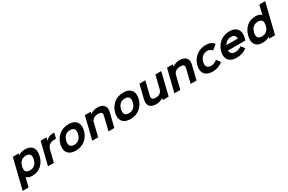

<svg xmlns="http://www.w3.org/2000/svg" viewBox="168 -2656 7019 4682"><g transform="rotate(-30 3677.5 -314.5)"><path d="M576.2 -314Q622.1 -496.1 457 -496.1Q293 -496.1 247.1 -314Q225.6 -226.1 253.4 -179.9Q281.2 -133.8 367.2 -133.8Q532.7 -133.8 576.2 -314ZM742.2 -314.9Q724.6 -244.1 690.9 -185.1Q657.2 -126 608.6 -81.8Q560.1 -37.6 494.1 -13.2Q428.2 11.2 351.1 11.2Q297.9 11.2 254.9 -4.6Q211.9 -20.5 191.9 -47.9H189.9L126 210.9H-40L168 -629.9H333L321.8 -584H324.2Q358.9 -609.9 408.2 -624.5Q457.5 -639.2 512.2 -639.2Q573.2 -639.2 620.1 -623.3Q667 -607.4 695.8 -578.9Q724.6 -550.3 740.7 -510Q756.8 -469.7 755.9 -420.7Q754.9 -371.6 742.2 -314.9Z M1337.9 -637.2 1299.8 -484.9H1252Q1163.6 -484.9 1111.3 -442.9Q1059.1 -400.9 1037.6 -312L960.9 0H794.9L950.7 -629.9H1115.7L1094.7 -545.9H1096.7Q1176.3 -637.2 1301.8 -637.2Z M1823.7 -314.9Q1844.7 -399.4 1815.2 -447.8Q1785.6 -496.1 1701.7 -496.1Q1617.2 -496.1 1564.5 -448Q1511.7 -399.9 1490.7 -314.9Q1470.2 -230.5 1499.8 -181.6Q1529.3 -132.8 1612.8 -132.8Q1696.8 -132.8 1749.8 -181.4Q1802.7 -230 1823.7 -314.9ZM1988.8 -314.9Q1971.7 -246.1 1936 -187.3Q1900.4 -128.4 1848.9 -84.2Q1797.4 -40 1727.3 -15.1Q1657.2 9.8 1576.7 9.8Q1522.5 9.8 1478.3 -1.5Q1434.1 -12.7 1403.1 -33.7Q1372.1 -54.7 1351.3 -84Q1330.6 -113.3 1321.5 -149.4Q1312.5 -185.5 1313.5 -227.3Q1314.5 -269 1325.7 -314.9Q1342.8 -384.3 1378.2 -443.1Q1413.6 -502 1464.8 -546.1Q1516.1 -590.3 1585.9 -615.2Q1655.8 -640.1 1736.8 -640.1Q1791.5 -640.1 1835.7 -628.9Q1879.9 -617.7 1911.1 -596.7Q1942.4 -575.7 1963.4 -546.6Q1984.4 -517.6 1993.4 -481.2Q2002.4 -444.8 2001.5 -403.1Q2000.5 -361.3 1988.8 -314.9Z M2760.3 -391.1 2663.1 0H2498.5L2590.3 -375Q2599.6 -413.6 2597.7 -440.4Q2595.7 -467.3 2568.6 -481.7Q2541.5 -496.1 2484.4 -496.1Q2414.1 -496.1 2363.5 -462.6Q2313 -429.2 2298.3 -368.2L2207.5 0H2041.5L2197.3 -630.9H2362.3L2349.1 -576.2H2351.1Q2391.1 -605.5 2443.6 -622.8Q2496.1 -640.1 2547.4 -640.1Q2673.3 -640.1 2731.2 -574Q2789.1 -507.8 2760.3 -391.1Z M3365.2 -314.9Q3386.2 -399.4 3356.7 -447.8Q3327.1 -496.1 3243.2 -496.1Q3158.7 -496.1 3106 -448Q3053.2 -399.9 3032.2 -314.9Q3011.7 -230.5 3041.3 -181.6Q3070.8 -132.8 3154.3 -132.8Q3238.3 -132.8 3291.3 -181.4Q3344.2 -230 3365.2 -314.9ZM3530.3 -314.9Q3513.2 -246.1 3477.5 -187.3Q3441.9 -128.4 3390.4 -84.2Q3338.9 -40 3268.8 -15.1Q3198.7 9.8 3118.2 9.8Q3064 9.8 3019.8 -1.5Q2975.6 -12.7 2944.6 -33.7Q2913.6 -54.7 2892.8 -84Q2872.1 -113.3 2863 -149.4Q2854 -185.5 2855 -227.3Q2856 -269 2867.2 -314.9Q2884.3 -384.3 2919.7 -443.1Q2955.1 -502 3006.3 -546.1Q3057.6 -590.3 3127.4 -615.2Q3197.3 -640.1 3278.3 -640.1Q3333 -640.1 3377.2 -628.9Q3421.4 -617.7 3452.6 -596.7Q3483.9 -575.7 3504.9 -546.6Q3525.9 -517.6 3534.9 -481.2Q3543.9 -444.8 3543 -403.1Q3542 -361.3 3530.3 -314.9Z M4347.7 -629.9 4191.9 1H4026.9L4040 -54.2H4037.6Q4000.5 -23.9 3950.7 -7.1Q3900.9 9.8 3849.6 9.8Q3711.9 9.8 3660.4 -58.1Q3608.9 -126 3638.7 -246.1L3733.9 -629.9H3899.9L3806.6 -254.9Q3791.5 -194.3 3814 -164.1Q3836.4 -133.8 3909.7 -133.8Q3978.5 -133.8 4027.3 -167.5Q4076.2 -201.2 4091.8 -262.2L4182.6 -629.9Z M5073.7 -391.1 4976.6 0H4812L4903.8 -375Q4913.1 -413.6 4911.1 -440.4Q4909.2 -467.3 4882.1 -481.7Q4855 -496.1 4797.9 -496.1Q4727.5 -496.1 4677 -462.6Q4626.5 -429.2 4611.8 -368.2L4521 0H4355L4510.7 -630.9H4675.8L4662.6 -576.2H4664.6Q4704.6 -605.5 4757.1 -622.8Q4809.6 -640.1 4860.8 -640.1Q4986.8 -640.1 5044.7 -574Q5102.5 -507.8 5073.7 -391.1Z M5640.6 -201.2 5721.7 -91.8Q5588.9 9.8 5434.6 9.8Q5378.9 9.8 5334.2 -1.5Q5289.6 -12.7 5258.3 -33.4Q5227.1 -54.2 5206.1 -83.3Q5185.1 -112.3 5176 -148.2Q5167 -184.1 5167.7 -225.1Q5168.5 -266.1 5179.7 -311Q5196.8 -379.9 5233.9 -439.5Q5271 -499 5324 -543.7Q5377 -588.4 5447.5 -614.3Q5518.1 -640.1 5596.7 -640.1Q5754.9 -640.1 5829.6 -541L5693.4 -431.2Q5669.9 -464.8 5638.7 -480.5Q5607.4 -496.1 5561.5 -496.1Q5479.5 -496.1 5422.1 -444.3Q5364.7 -392.6 5344.7 -310.1Q5334.5 -272 5337.2 -239.7Q5339.8 -207.5 5353.3 -183.6Q5366.7 -159.7 5396.5 -146.2Q5426.3 -132.8 5469.7 -132.8Q5515.1 -132.8 5555.7 -149.4Q5596.2 -166 5640.6 -201.2Z M6032.2 -383.8H6371.6L6359.4 -399.9Q6348.6 -502.9 6232.4 -502.9Q6116.7 -502.9 6052.2 -399.9ZM6514.6 -310.1Q6507.3 -280.3 6495.6 -250H5997.6L6009.3 -233.9Q6014.6 -185.1 6050.5 -156.5Q6086.4 -127.9 6148.4 -127.9Q6238.8 -127.9 6326.7 -188L6401.4 -85.9Q6267.6 9.8 6114.3 9.8Q6057.6 9.8 6011.7 -1.5Q5965.8 -12.7 5933.6 -33.4Q5901.4 -54.2 5879.9 -83Q5858.4 -111.8 5848.9 -147.5Q5839.4 -183.1 5839.8 -224.1Q5840.3 -265.1 5851.6 -310.1Q5868.7 -380.9 5906.2 -441.4Q5943.8 -502 5996.6 -546.1Q6049.3 -590.3 6119.1 -615.2Q6189 -640.1 6266.6 -640.1Q6321.3 -640.1 6365.2 -628.4Q6409.2 -616.7 6439.9 -595.5Q6470.7 -574.2 6491.2 -544.2Q6511.7 -514.2 6520.3 -477.3Q6528.8 -440.4 6527.6 -398.4Q6526.4 -356.4 6514.6 -310.1Z M7107.9 -314Q7153.3 -496.1 6989.3 -496.1Q6823.2 -496.1 6779.3 -314Q6734.4 -133.8 6898.9 -133.8Q7064.5 -133.8 7107.9 -314ZM7395 -839.8 7188 1H7022L7034.2 -44.9H7032.2Q6997.6 -19 6948.2 -4.6Q6898.9 9.8 6844.2 9.8Q6783.2 9.8 6736.1 -5.9Q6689 -21.5 6660.2 -50.3Q6631.3 -79.1 6615.5 -119.4Q6599.6 -159.7 6600.6 -208.5Q6601.6 -257.3 6614.3 -314Q6631.8 -385.3 6665.5 -444.1Q6699.2 -502.9 6747.6 -547.1Q6795.9 -591.3 6862.1 -615.7Q6928.2 -640.1 7005.4 -640.1Q7057.6 -640.1 7100.3 -624.3Q7143.1 -608.4 7164.1 -581.1H7166L7230 -839.8Z"/></g></svg>

Font: Sinkin Sans 700 Bold Italic
Style: Bold Italic
Weight: 700
Italic angle: -112°
Designer: Keith Bates
Foundry: K-Type
Version: Sinkin Sans (version 1.0)  by Keith Bates   •   © 2014   www